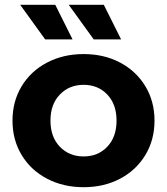

<svg xmlns="http://www.w3.org/2000/svg" viewBox="-20 -771 695 799"><path d="M32 -269Q32 -349 70 -412Q108 -475 175.5 -510.5Q243 -546 328 -546Q413 -546 480 -510.5Q547 -475 585 -412Q623 -349 623 -269Q623 -189 585 -126Q547 -63 480 -27.5Q413 8 328 8Q243 8 175.5 -27.5Q108 -63 70 -126Q32 -189 32 -269ZM465 -269Q465 -337 426.5 -377.5Q388 -418 328 -418Q268 -418 229 -377.5Q190 -337 190 -269Q190 -201 229 -160.5Q268 -120 328 -120Q388 -120 426.5 -160.5Q465 -201 465 -269ZM64 -751H210L282 -607H168ZM266 -751H412L484 -607H370Z"/></svg>

Font: Montserrat Alternates
Style: Bold
Weight: 700
Designer: Julieta Ulanovsky
Foundry: Julieta Ulanovsky
Version: Version 7.200